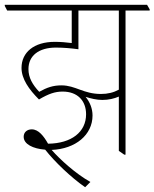

<svg xmlns="http://www.w3.org/2000/svg" viewBox="-40 -642 646 803"><path d="M316 141 338 119C277 85 211 25 176 -15C276 -19 347 -78 347 -159C347 -188 336 -215 318 -237C340 -230 364 -224 388 -224C415 -224 438 -230 457 -238V-11L480 5H485V-598H586V-603L575 -622H-20V-617L-10 -598H260V-462C237 -465 212 -467 189 -467C102 -467 50 -423 50 -358C50 -312 81 -268 123 -226C164 -250 190 -259 222 -259C284 -259 320 -221 320 -164C320 -90 259 -42 161 -41C143 -73 121 -101 93 -101C72 -101 59 -88 59 -70C59 -39 98 -20 149 -16C189 35 257 100 316 141ZM217 -285C182 -285 156 -276 124 -258C96 -288 79 -317 79 -353C79 -409 122 -443 194 -443C226 -443 258 -440 288 -436V-598H457V-267C435 -255 411 -249 382 -249C309 -249 276 -285 217 -285Z"/></svg>

Font: Noto Serif Devanagari Condensed Thin
Style: Regular
Weight: 100
Width: 3
Designer: Universal Thirst, Indian Type Foundry and the Monotype Design Team
Foundry: Monotype Imaging Inc.
Version: Version 2.004